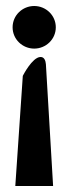

<svg xmlns="http://www.w3.org/2000/svg" viewBox="-20 -610 223 640"><path d="M22 -519C22 -479 55 -448 94 -448C133 -448 166 -479 166 -519C166 -559 133 -590 94 -590C55 -590 22 -559 22 -519ZM31 10H157L133 -396C132 -407 128 -421 114 -420C87 -418 57 -359 57 -359L56 -357Z"/></svg>

Font: Charger Pro
Style: ExBdExt
Weight: 400
Designer: Jasper
Foundry: Cannot Into Space Fonts
Version: Version 1.09